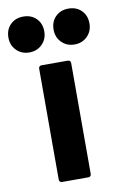

<svg xmlns="http://www.w3.org/2000/svg" viewBox="-144 -785 526 833"><g transform="rotate(-10 118.5 -368.0)"><path d="M48 -12V-502Q48 -507 51.5 -510.5Q55 -514 60 -514H177Q182 -514 185.5 -510.5Q189 -507 189 -502V-12Q189 -7 185.5 -3.5Q182 0 177 0H60Q55 0 51.5 -3.5Q48 -7 48 -12ZM139 -657Q139 -692 161 -714Q183 -736 218 -736Q253 -736 275 -714Q297 -692 297 -657Q297 -623 274.5 -600.5Q252 -578 218 -578Q184 -578 161.5 -600.5Q139 -623 139 -657ZM-60 -657Q-60 -692 -38 -714Q-16 -736 19 -736Q54 -736 76 -714Q98 -692 98 -657Q98 -623 75.5 -600.5Q53 -578 19 -578Q-15 -578 -37.5 -600.5Q-60 -623 -60 -657Z"/></g></svg>

Font: UMi
Style: Bold
Weight: 700
Designer: Peter Middis
Foundry: We Are UMi
Version: Version 1.0